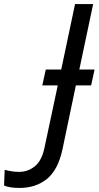

<svg xmlns="http://www.w3.org/2000/svg" viewBox="-176 -734 485 944"><path d="M-80 190Q-130 190 -156 178L-153 101Q-138 105 -120 108Q-102 111 -82 111Q-38 111 -4 83Q30 55 43 -9L108 -314H32L49 -392H125L193 -714H282L214 -392H289L272 -314H197L131 1Q109 102 54.5 146Q0 190 -80 190Z"/></svg>

Font: Noto IKEA Latin
Style: Italic
Weight: 400
Italic angle: -12°
Designer: Monotype Design Team
Foundry: Monotype Imaging Inc.
Version: Version 1.0